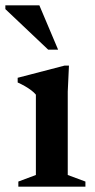

<svg xmlns="http://www.w3.org/2000/svg" viewBox="-44 -697 354 717"><path d="M213.5 -452 209 -355V-43.5L275 -19V0H24.5V-19L90 -43.5V-343.5Q83.5 -351.5 73 -359.5Q62.5 -367.5 49.5 -375Q36.5 -382.5 22 -389V-406.5L197 -452ZM173 -511.5H136L-24 -663V-677H103Z"/></svg>

Font: Newsreader 24pt SemiBold
Style: Regular
Weight: 600
Designer: Hugues Gentile
Foundry: Production Type
Version: Version 1.003